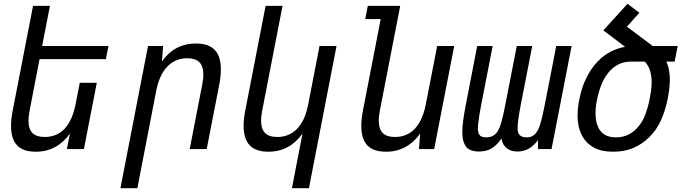

<svg xmlns="http://www.w3.org/2000/svg" viewBox="-20 -791 3652 1019"><path d="M169.4 14.2Q102.5 14.2 70.6 -19.8Q38.6 -53.7 38.6 -122.6Q38.6 -160.6 47.9 -207L155.3 -759.8H245.1L203.6 -546.9H555.7L542 -477.1H189.9L137.7 -207Q134.8 -191.4 133.1 -177.5Q131.3 -163.6 131.3 -150.9Q131.3 -106.4 152.3 -85.2Q173.3 -64 216.8 -64Q282.2 -64 323.5 -108.6Q364.7 -153.3 380.9 -236.8L403.3 -351.6H493.7L425.3 0H335L351.1 -82Q317.4 -34.7 272 -10.3Q226.6 14.2 169.4 14.2Z M765.6 -546.9H845.7L839.4 -464.8Q906.7 -560.1 1020 -560.1Q1086.9 -560.1 1119.6 -526.1Q1152.3 -492.2 1152.3 -422.4Q1152.3 -403.8 1149.9 -383.1Q1147.5 -362.3 1143.1 -338.9L1077.1 0H986.8L1052.7 -338.9Q1055.7 -354.5 1057.4 -368.4Q1059.1 -382.3 1059.1 -395Q1059.1 -440.4 1037.8 -461.2Q1016.6 -481.9 974.1 -481.9Q941.4 -481.9 914.6 -470.2Q887.7 -458.5 866.7 -436.3Q845.7 -414.1 831.3 -381.8Q816.9 -349.6 809.1 -309.1L709 208H619.1Z M1585.4 -82Q1551.8 -34.7 1506.6 -10.3Q1461.4 14.2 1404.3 14.2Q1337.4 14.2 1305.2 -20Q1272.9 -54.2 1272.9 -123Q1272.9 -141.6 1275.1 -162.6Q1277.3 -183.6 1282.2 -207L1389.6 -759.8H1479.5L1372.1 -207Q1369.1 -191.4 1367.4 -177.5Q1365.7 -163.6 1365.7 -151.4Q1365.7 -106.9 1386.5 -85.4Q1407.2 -64 1451.7 -64Q1514.6 -64 1556.9 -107.4Q1599.1 -150.9 1615.7 -236.8L1675.8 -546.9H1766.1L1619.6 208H1529.3Z M2028.3 14.2Q1960.9 14.2 1929.2 -20Q1897.5 -54.2 1897.5 -122.6Q1897.5 -161.1 1906.7 -207L2000.5 -689.9H1918.5L1932.1 -759.8H2104L1996.6 -207Q1993.7 -191.4 1991.9 -177.5Q1990.2 -163.6 1990.2 -150.9Q1990.2 -106.4 2011.2 -85.2Q2032.2 -64 2075.7 -64Q2141.1 -64 2182.4 -108.6Q2223.6 -153.3 2239.7 -236.8L2300.3 -546.9H2390.6L2284.2 0H2203.6L2210 -82Q2176.3 -34.7 2130.9 -10.3Q2085.4 14.2 2028.3 14.2Z M2521 13.2Q2490.7 13.2 2470.7 2.4Q2450.7 -8.3 2440.9 -37.1Q2433.6 -59.1 2433.6 -91.3Q2433.6 -117.7 2438.2 -151.6Q2442.9 -185.5 2451.2 -230L2512.7 -546.9H2594.7L2533.7 -233.9Q2528.3 -205.1 2524.7 -183.8Q2521 -162.6 2518.6 -140.1Q2517.6 -131.3 2516.8 -123.5Q2516.1 -115.7 2516.1 -108.9Q2516.1 -86.9 2525.1 -74.5Q2534.2 -62 2560.1 -62Q2580.6 -62 2595.2 -69.8Q2609.9 -77.6 2619.6 -91.8Q2631.3 -108.9 2641.4 -144.8Q2651.4 -180.7 2661.6 -233.9L2722.7 -546.9H2804.7L2743.7 -233.9Q2735.4 -190.4 2731.2 -160.4Q2727.1 -130.4 2727.1 -111.8Q2727.1 -98.1 2729.5 -89.4Q2732.9 -77.6 2743.7 -69.8Q2754.4 -62 2774.9 -62Q2792 -62 2804.2 -68.1Q2816.4 -74.2 2825 -85.2Q2833.5 -96.2 2839.4 -110.6Q2845.2 -125 2850.1 -142.1Q2860.4 -178.7 2871.1 -233.9L2932.1 -546.9H3013.7L2907.2 0H2835.4L2835 -46.9Q2811 -15.1 2784.2 -1Q2757.3 13.2 2726.6 13.2Q2692.9 13.2 2670.4 -3.4Q2647.9 -20 2641.1 -55.7Q2617.2 -20.5 2589.4 -3.7Q2561.5 13.2 2521 13.2Z M3234.4 14.2Q3172.4 14.2 3133.1 -7.1Q3093.8 -28.3 3072.8 -64.5Q3058.6 -88.4 3052 -116.9Q3045.4 -145.5 3045.4 -178.2Q3045.4 -217.3 3054.2 -261.2Q3066.9 -327.6 3091.6 -377Q3116.2 -426.3 3148.4 -460.9Q3180.7 -495.6 3218.5 -515.4Q3256.3 -535.2 3297.4 -542.5L3182.1 -629.9L3310.5 -771L3373.5 -723.1L3307.1 -649.4L3444.3 -546.9H3576.7L3560.5 -463.9H3516.6Q3526.9 -441.4 3531 -416.7Q3535.2 -392.1 3535.2 -367.7Q3535.2 -353.5 3533.9 -338.9Q3532.7 -324.2 3530.8 -310.1Q3528.8 -295.9 3526.6 -283.2Q3524.4 -270.5 3522.5 -261.2Q3509.8 -200.7 3487.5 -151.6Q3465.3 -102.5 3427.2 -64.5Q3390.1 -26.9 3342.5 -6.3Q3294.9 14.2 3234.4 14.2ZM3249 -62Q3288.1 -62 3317.9 -77.9Q3347.7 -93.8 3369.6 -121.1Q3393.1 -149.9 3406 -185.8Q3418.9 -221.7 3427.2 -261.2Q3431.6 -282.7 3435.1 -308.3Q3438.5 -334 3438.5 -357.4Q3438.5 -384.8 3430.7 -413.3Q3422.9 -441.9 3402.3 -463.9H3327.6Q3289.6 -463.9 3259.8 -448Q3230 -432.1 3208 -404.3Q3185.1 -376 3170.7 -338.6Q3156.2 -301.3 3148.4 -261.2Q3144.5 -242.7 3142.6 -224.4Q3140.6 -206.1 3140.6 -189Q3140.6 -150.4 3152.3 -121.1Q3163.6 -93.3 3187.3 -77.6Q3210.9 -62 3249 -62Z"/></svg>

Font: Hack
Style: Italic
Weight: 400
Italic angle: -11°
Monospace: yes
Designer: Christopher Simpkins
Foundry: Christopher Simpkins
Version: Version 2.019; ttfautohint (v1.4.1) -l 4 -r 80 -G 350 -x 0 -